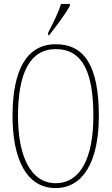

<svg xmlns="http://www.w3.org/2000/svg" viewBox="-20 -951 570 981"><path d="M226 -784V-771H231C269 -818 318 -886 337 -921V-931H292C278 -886 256 -843 226 -784ZM264 10C404 10 485 -125 485 -358C485 -610 414 -725 265 -725C118 -725 44 -596 44 -359C44 -137 116 10 264 10ZM264 -15C137 -15 72 -153 72 -358C72 -574 131 -700 265 -700C406 -700 457 -574 457 -358C457 -146 392 -15 264 -15Z"/></svg>

Font: Noto Serif Sinhala ExtraCondensed Thin
Style: Regular
Weight: 100
Width: 2
Designer: Jelle Bosma - Monotype Design Team
Foundry: Monotype Imaging Inc.
Version: Version 2.007